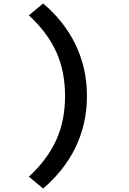

<svg xmlns="http://www.w3.org/2000/svg" viewBox="-20 -876 740 1104"><path d="M146 140 228 208C384 75 480 -103 480 -324C480 -545 384 -724 228 -856L146 -788C290 -654 354 -512 354 -324C354 -137 290 6 146 140Z"/></svg>

Font: Kawkab Mono
Style: Bold
Weight: 700
Monospace: yes
Designer: Abdullah Arif
Foundry: Abdullah Arif
Version: Version 1.000;PS 000.500;hotconv 1.0.88;makeotf.lib2.5.64775